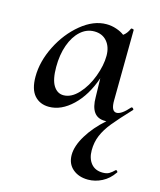

<svg xmlns="http://www.w3.org/2000/svg" viewBox="-105 -485 695 835"><g transform="rotate(15 243.0 -67.0)"><path d="M478 203Q481 203 484 207Q487 211 484 213Q463 244 432.5 259.5Q402 275 370 275Q328 275 301 252Q274 229 274 189Q274 149 303.5 100.5Q333 52 382 9H375Q310 9 310 -81L308 -165Q280 -83 229.5 -35Q179 13 124 13Q83 13 58.5 -14.5Q34 -42 34 -99Q34 -167 69 -237Q104 -307 160 -353Q216 -399 274 -399Q297 -399 319 -391.5Q341 -384 355 -373Q371 -384 381 -407Q381 -409 385 -409Q388 -409 391.5 -407.5Q395 -406 394 -405L391 -89Q390 -38 415 -38Q437 -38 471 -77Q472 -78 474 -78Q477 -78 480 -74.5Q483 -71 482 -69Q431 -15 405 17Q379 49 366 80Q353 111 353 147Q353 184 371.5 206.5Q390 229 424 229Q442 229 453 222.5Q464 216 476 204ZM231 -355Q196 -355 168.5 -330Q141 -305 125.5 -261.5Q110 -218 110 -163Q110 -106 127 -79Q144 -52 172 -52Q207 -52 239 -86.5Q271 -121 290 -172Q309 -223 309 -266Q309 -306 288 -330.5Q267 -355 231 -355Z"/></g></svg>

Font: Cormorant Upright SemiBold
Style: Regular
Weight: 600
Designer: Christian Thalmann (Catharsis Fonts)
Foundry: Catharsis Fonts
Version: Version 3.302